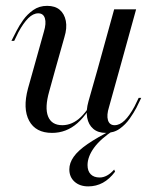

<svg xmlns="http://www.w3.org/2000/svg" viewBox="-20 -446 528 663"><path d="M171 -206.5 150 -130.6Q133.9 -74.2 146 -44Q158.1 -13.7 195.2 -13.7Q229.8 -13.7 259.3 -41.9Q288.7 -70.2 318.5 -131.5V-125.8Q285.5 -54 247.2 -20.6Q208.9 12.9 159.7 12.9Q103.2 12.9 80.6 -29Q58.1 -71 76.6 -140.3L95.2 -206.5ZM95.2 -206.5 131.5 -336.3Q140.3 -365.3 135.1 -382.7Q129.8 -400 112.1 -400Q94.4 -400 77.4 -383.1Q60.5 -366.1 43.5 -334.7L29 -304.8H19.4L37.1 -339.5Q46 -357.3 60.1 -377Q74.2 -396.8 94.8 -411.3Q115.3 -425.8 142.7 -425.8Q170.2 -425.8 186.3 -412.1Q202.4 -398.4 207.3 -373.8Q212.1 -349.2 202.4 -317.7L171 -206.5ZM316.9 -206.5 374.2 -413.7H450L392.7 -206.5ZM356.5 -76.6Q347.6 -48.4 352.8 -31Q358.1 -13.7 375.8 -13.7Q393.5 -13.7 410.5 -30.2Q427.4 -46.8 444.4 -78.2L458.9 -108.1H467.7L450.8 -73.4Q441.9 -56.5 427.8 -36.3Q413.7 -16.1 393.5 -1.6Q373.4 12.9 345.2 12.9Q318.5 12.9 302 -1.2Q285.5 -15.3 281 -39.9Q276.6 -64.5 285.5 -96L316.9 -206.5H392.7ZM284.7 197.6Q255.6 197.6 237.5 181.5Q219.4 165.3 219.4 138.7Q219.4 116.9 234.3 95.6Q249.2 74.2 282.7 51.2Q316.1 28.2 369.4 1.6L373.4 3.2Q327.4 33.1 304.8 64.1Q282.3 95.2 282.3 124.2Q282.3 144.4 293.1 155.6Q304 166.9 324.2 166.9Q350 166.9 374.2 139.5L377.4 146.8Q358.1 172.6 335.1 185.1Q312.1 197.6 284.7 197.6Z"/></svg>

Font: Playfair 144pt SemiCondensed
Style: Italic
Weight: 400
Width: 4
Italic angle: -15.6°
Designer: Claus Eggers Sørensen
Foundry: Claus Eggers Sørensen
Version: Version 2.203